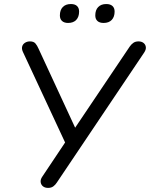

<svg xmlns="http://www.w3.org/2000/svg" viewBox="-20 -915 736 942"><path d="M216.1 6.9Q200.6 6.9 190.9 -0.8Q181.2 -8.6 179.5 -21.5Q177.8 -34.4 187.6 -48.5L307.9 -228.6L308.4 -196.6L92.1 -661Q85.8 -675 88.7 -686.4Q91.5 -697.8 102.2 -704.9Q112.9 -711.9 126.9 -711.9Q145.3 -711.9 153.8 -701.8Q162.4 -691.7 169.2 -676L355.9 -272.9H338.2L616.3 -686.3Q623.6 -697.1 633.9 -704.5Q644.1 -711.9 659.4 -711.9Q674.4 -711.9 684.1 -704.4Q693.8 -696.9 695.5 -684.5Q697.2 -672.1 687.5 -657.4L258.8 -19.2Q251.9 -8.4 241.7 -0.7Q231.4 6.9 216.1 6.9ZM488.3 -802.4Q468.6 -802.4 458.1 -812Q447.5 -821.6 447.5 -839.3Q447.5 -865.9 461.8 -880.5Q476 -895.2 501.5 -895.2Q521.1 -895.2 531.7 -885.6Q542.3 -876 542.3 -858.3Q542.3 -832.3 528.3 -817.4Q514.3 -802.4 488.3 -802.4ZM314.1 -802.4Q295 -802.4 284.4 -812Q273.8 -821.6 273.8 -839.3Q273.8 -865.9 288.1 -880.5Q302.3 -895.2 327.8 -895.2Q347.5 -895.2 357.8 -885.6Q368.1 -876 368.1 -858.3Q368.1 -832.3 354.1 -817.4Q340.1 -802.4 314.1 -802.4Z"/></svg>

Font: Nunito ExtraLight
Style: Italic
Weight: 200
Italic angle: -9°
Designer: Vernon Adams
Foundry: Vernon Adams
Version: Version 3.602